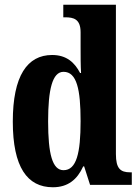

<svg xmlns="http://www.w3.org/2000/svg" viewBox="-20 -780 589 810"><path d="M203 10C267 10 306 -23 331 -78H335L360 0H536V-53H529C488 -53 469 -69 469 -130V-760H247V-707H255C290 -707 320 -700 320 -644V-583C320 -544 320 -503 322 -472H318C295 -516 261 -548 200 -548C95 -548 34 -460 34 -267C34 -75 95 10 203 10ZM248 -62C201 -62 183 -130 183 -268C183 -403 201 -477 248 -477C304 -477 320 -403 320 -269C320 -135 303 -62 248 -62Z"/></svg>

Font: Noto Serif Thai ExtraCondensed ExtraBold
Style: Regular
Weight: 800
Width: 2
Designer: Monotype Design Team
Foundry: Monotype Imaging Inc.
Version: Version 2.002